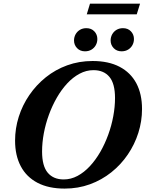

<svg xmlns="http://www.w3.org/2000/svg" viewBox="-20 -1038 812 1070"><path d="M214.5 -193.5Q214.5 -113 246 -75.5Q277.5 -38 335 -38Q375.5 -38 412.2 -57.8Q449 -77.5 481 -112Q513 -146.5 538.8 -191.2Q564.5 -236 583 -286.8Q601.5 -337.5 611.2 -390Q621 -442.5 621 -491.5Q621 -572 589.8 -609.5Q558.5 -647 501 -647Q460.5 -647 423.5 -627.2Q386.5 -607.5 354.5 -573Q322.5 -538.5 296.8 -493.8Q271 -449 252.5 -398.2Q234 -347.5 224.2 -295.2Q214.5 -243 214.5 -193.5ZM771.5 -430.5Q771.5 -362.5 751 -297.8Q730.5 -233 692.2 -176.8Q654 -120.5 600.5 -77.8Q547 -35 481.2 -11Q415.5 13 340 13Q251 13 189.2 -19.2Q127.5 -51.5 95.8 -111.5Q64 -171.5 64 -254.5Q64 -322.5 84.5 -387.2Q105 -452 143.5 -508.2Q182 -564.5 235.2 -607.2Q288.5 -650 354.5 -674Q420.5 -698 496 -698Q585 -698 646.5 -665.8Q708 -633.5 739.8 -573.8Q771.5 -514 771.5 -430.5ZM453.5 -752Q426.5 -752 409.5 -769.8Q392.5 -787.5 392.5 -812.5Q392.5 -831 401.2 -846.8Q410 -862.5 425.5 -871.8Q441 -881 461.5 -881Q489 -881 505.8 -863.2Q522.5 -845.5 522.5 -820.5Q522.5 -802 514 -786.5Q505.5 -771 490 -761.5Q474.5 -752 453.5 -752ZM657.5 -752Q630.5 -752 613.5 -769.8Q596.5 -787.5 596.5 -812.5Q596.5 -831 605.2 -846.8Q614 -862.5 629.5 -871.8Q645 -881 665.5 -881Q693 -881 709.8 -863.2Q726.5 -845.5 726.5 -820.5Q726.5 -802 718 -786.5Q709.5 -771 694 -761.5Q678.5 -752 657.5 -752ZM463.5 -958 481.5 -1017.5H760.5L742 -958Z"/></svg>

Font: Newsreader 36pt
Style: Bold Italic
Weight: 700
Italic angle: -17°
Designer: Hugues Gentile
Foundry: Production Type
Version: Version 1.003